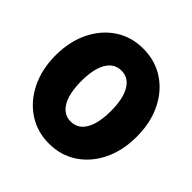

<svg xmlns="http://www.w3.org/2000/svg" viewBox="-190 -884 1055 1055"><g transform="rotate(45 338.0 -356.0)"><path d="M339 12Q247 12 175.5 -35.5Q104 -83 63 -166.5Q22 -250 22 -357Q22 -464 62.5 -547Q103 -630 174 -677Q245 -724 337 -724Q430 -724 501.5 -677Q573 -630 613.5 -547Q654 -464 654 -356Q654 -248 613.5 -165Q573 -82 502 -35Q431 12 339 12ZM338 -158Q375 -158 401 -181Q427 -204 440.5 -248.5Q454 -293 454 -356Q454 -419 440.5 -463Q427 -507 401 -530.5Q375 -554 337 -554Q301 -554 275 -531Q249 -508 235.5 -464Q222 -420 222 -357Q222 -294 235.5 -249.5Q249 -205 275 -181.5Q301 -158 338 -158Z"/></g></svg>

Font: Outfit Thin Black
Style: Regular
Weight: 900
Version: Version 1.100;gftools[0.9.27]